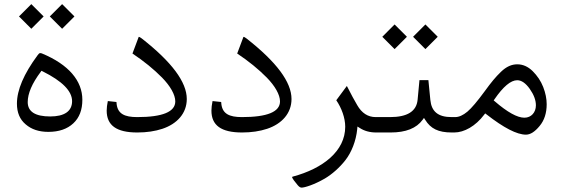

<svg xmlns="http://www.w3.org/2000/svg" viewBox="-20 -630 2676 913"><path d="M216.8 -551.8 275.4 -493.2 334 -551.8 275.4 -610.4ZM70.3 -551.8 128.9 -493.2 187.5 -551.8 128.9 -610.4ZM210 -2.9C260.3 -2.9 299.8 -16.6 328.6 -43.5C357.4 -70.3 371.6 -107.4 371.6 -155.8C371.6 -245.1 307.1 -322.8 180.2 -375.5C176.8 -377 173.8 -377.4 171.4 -377.4C169.4 -377.4 167 -378.4 158.7 -367.2C93.3 -278.8 60.5 -202.1 60.5 -137.2C60.5 -94.7 74.2 -62 102.1 -38.6C129.9 -14.6 165.5 -2.9 210 -2.9ZM177.2 -293.5 183.1 -290.5C276.4 -244.1 322.8 -196.8 322.8 -148.9C322.8 -100.6 285.6 -76.2 218.8 -76.2C147.5 -76.2 111.8 -99.1 111.8 -144.5C111.8 -185.1 132.3 -233.4 173.8 -288.6Z M492.7 -149.4C489.3 -132.3 487.3 -117.2 487.3 -104C487.3 -34.2 533.2 0 632.8 0C677.2 0 717.3 -5.9 752.4 -17.6C822.3 -41 868.2 -91.3 868.2 -159.2C868.2 -239.7 796.9 -335.4 653.8 -447.3C647 -452.6 642.1 -455.1 639.6 -454.6C639.6 -454.1 639.6 -454.1 639.2 -453.6L609.9 -375.5C664.6 -338.9 710.9 -301.3 750.5 -261.2C789.6 -221.2 813.5 -179.7 813.5 -147.9C813.5 -98.1 752.9 -73.2 632.3 -73.2C572.3 -73.2 540.5 -88.9 534.7 -134.3C534.2 -138.2 534.2 -141.6 533.7 -145Z M990.7 -149.4C987.3 -132.3 985.4 -117.2 985.4 -104C985.4 -34.2 1031.2 0 1130.9 0C1175.3 0 1215.3 -5.9 1250.5 -17.6C1320.3 -41 1366.2 -91.3 1366.2 -159.2C1366.2 -239.7 1294.9 -335.4 1151.9 -447.3C1145 -452.6 1140.1 -455.1 1137.7 -454.6C1137.7 -454.1 1137.7 -454.1 1137.2 -453.6L1107.9 -375.5C1162.6 -338.9 1209 -301.3 1248.5 -261.2C1287.6 -221.2 1311.5 -179.7 1311.5 -147.9C1311.5 -98.1 1251 -73.2 1130.4 -73.2C1070.3 -73.2 1038.6 -88.9 1032.7 -134.3C1032.2 -138.2 1032.2 -141.6 1031.7 -145Z M1679.7 -28.3 1689.9 -22C1711.9 -7.3 1738.3 0 1769 0H1781.2C1784.7 -3.4 1786.1 -13.2 1786.1 -30.3V-42.5C1786.1 -59.6 1784.7 -69.8 1781.2 -73.2H1766.6C1729.5 -73.2 1700.2 -92.3 1678.7 -129.9C1666 -151.4 1649.4 -181.6 1629.4 -221.2L1579.1 -153.3C1604 -116.7 1621.6 -69.8 1621.6 -27.3C1621.6 87.9 1516.6 171.4 1371.6 210C1370.1 210.4 1369.6 210.9 1369.1 211.4C1368.7 213.9 1371.1 218.8 1377 227.1L1396 251C1402.3 258.3 1408.2 262.2 1414.1 262.2C1428.2 262.2 1472.7 249 1524.9 218.8C1558.1 199.2 1594.7 167.5 1623 130.9C1651.4 94.2 1672.9 41 1678.7 -16.1Z M1944.3 -455.1 2002.9 -396.5 2061.5 -455.1 2002.9 -513.7ZM1797.9 -455.1 1856.4 -396.5 1915 -455.1 1856.4 -513.7ZM1776.4 -73.2C1762.7 -73.2 1756.8 -65.4 1756.8 -42.5V-30.3C1756.8 -7.3 1763.2 0 1776.4 0H1837.4C1909.7 0 1960.4 -20 1989.7 -60.5L1996.1 -69.3L2002 -60.1C2027.8 -18.6 2063.5 0 2128.4 0H2136.7C2140.1 -3.4 2141.6 -13.2 2141.6 -30.3V-42.5C2141.6 -59.6 2140.1 -69.8 2136.7 -73.2H2127.4C2062.5 -73.2 2031.7 -100.1 2026.4 -154.8L2017.1 -249H1974.6L1965.8 -155.3C1960.4 -100.6 1917 -73.2 1835 -73.2Z M2140.1 0C2187 0 2241.2 -29.8 2282.7 -85L2287.1 -90.8L2293 -86.4C2375.5 -22 2438 10.3 2481 10.3C2502 10.3 2523.4 -3.4 2545.9 -30.8C2568.4 -57.6 2579.6 -92.3 2579.6 -134.3C2579.6 -160.2 2574.2 -187.5 2563 -216.3C2551.8 -245.1 2534.7 -270 2512.7 -292C2490.7 -313.5 2466.3 -324.2 2439.9 -324.2C2413.1 -324.2 2388.2 -313.5 2362.3 -288.6C2336.4 -263.7 2315.9 -238.8 2284.7 -195.8C2250 -148.4 2222.7 -116.2 2202.6 -99.1C2182.1 -82 2162.6 -73.2 2144.5 -73.2H2131.8C2118.2 -73.2 2112.3 -65.4 2112.3 -42.5V-30.3C2112.3 -7.3 2118.7 0 2131.8 0ZM2473.6 -70.3C2439.9 -70.3 2393.1 -96.2 2332.5 -148.4L2327.6 -152.3L2331.5 -158.2C2373 -218.3 2408.7 -248.5 2439.5 -248.5C2459.5 -248.5 2479.5 -234.9 2499 -207.5C2518.6 -179.7 2528.3 -153.8 2528.3 -128.9C2528.3 -95.7 2506.3 -70.3 2473.6 -70.3Z"/></svg>

Font: Sahel Light
Style: Regular
Weight: 300
Foundry: Saber Rastikerdar (saber.rastikerdar@gmail.com)
Version: Version 3.4.0